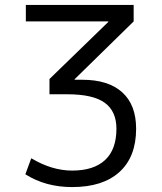

<svg xmlns="http://www.w3.org/2000/svg" viewBox="-20 -750 660 780"><path d="M85 -730H523V-663L283 -428V-426H314Q420 -426 476.5 -375Q533 -324 533 -227Q533 -113 465.5 -51.5Q398 10 273 10Q165 10 83 -42L107 -107Q191 -57 273 -57Q361 -57 407 -100Q453 -143 453 -227Q453 -298 405.5 -332.5Q358 -367 254 -367H181V-429L420 -661V-663H85Z"/></svg>

Font: Mplus 1p
Style: Regular
Weight: 400
Version: Version 1.061